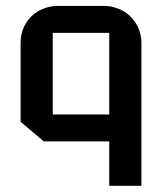

<svg xmlns="http://www.w3.org/2000/svg" viewBox="-20 -472 540 641"><path d="M48.8 -330.1Q48.8 -356.4 59.6 -381.8Q71.3 -406.2 91.8 -423.8Q108.4 -437.5 128.9 -444.3Q148.4 -452.1 169.9 -452.1Q223.6 -452.1 330.1 -452.1Q351.6 -452.1 371.1 -444.3Q391.6 -437.5 408.2 -423.8Q428.7 -406.2 440.4 -381.8Q452.1 -356.4 452.1 -330.1Q452.1 -170.9 452.1 148.4Q416 148.4 344.7 148.4Q344.7 98.6 344.7 0Q271.5 0 126 0Q100.6 -21.5 48.8 -65.4Q48.8 -131.8 48.8 -197.3Q48.8 -263.7 48.8 -330.1ZM156.2 -89.8Q218.8 -89.8 344.7 -89.8Q344.7 -180.7 344.7 -362.3Q281.2 -362.3 156.2 -362.3Q156.2 -293.9 156.2 -225.6Q156.2 -157.2 156.2 -89.8Z"/></svg>

Font: Bestnet font
Style: Regular
Weight: 400
Version: Version 1.0